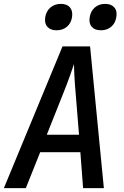

<svg xmlns="http://www.w3.org/2000/svg" viewBox="-21 -969 641 989"><path d="M-1 0 301 -730H443L514 0H407L393 -185H186L112 0ZM220 -275H386L369 -485Q364 -541 362 -582Q360 -623 360 -639Q355 -623 340.5 -582Q326 -541 304 -486ZM499 -813Q467 -813 451.5 -831Q436 -849 441 -880Q446 -912 467.5 -930.5Q489 -949 521 -949Q552 -949 568 -930.5Q584 -912 578 -880Q573 -849 551.5 -831Q530 -813 499 -813ZM270 -813Q239 -813 223 -831Q207 -849 212 -880Q217 -912 239 -930.5Q261 -949 292 -949Q324 -949 339.5 -930.5Q355 -912 350 -880Q345 -849 323.5 -831Q302 -813 270 -813Z"/></svg>

Font: NKDuy Mono SemiBold
Style: Italic
Weight: 600
Italic angle: -9°
Monospace: yes
Designer: NKDuy
Foundry: NKDuy
Version: Version 2.251; ttfautohint (v1.8.4.7-5d5b)